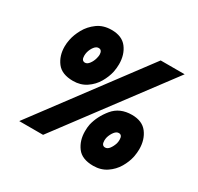

<svg xmlns="http://www.w3.org/2000/svg" viewBox="-151 -883 1111 1075"><g transform="rotate(30 404.5 -345.5)"><path d="M98 -489Q98 -512 103 -535Q110 -570 131 -608Q152 -646 189.5 -673.5Q227 -701 281 -701Q348 -701 380 -659Q412 -617 412 -555Q412 -532 407 -505Q399 -468 377.5 -431Q356 -394 319.5 -369.5Q283 -345 235 -345Q162 -345 130 -387Q98 -429 98 -489ZM603 -690H758L241 0H87ZM287 -522Q291 -538 291 -546Q291 -560 285.5 -568.5Q280 -577 268 -577Q253 -577 240.5 -561Q228 -545 222 -523Q219 -511 219 -499Q219 -467 242 -467Q256 -467 268.5 -483.5Q281 -500 287 -522ZM434 -135Q434 -161 438 -180Q452 -240 495.5 -293Q539 -346 617 -346Q684 -346 716 -303.5Q748 -261 748 -199Q748 -177 743 -150Q735 -112 713.5 -75.5Q692 -39 655.5 -14.5Q619 10 570 10Q497 10 465.5 -32.5Q434 -75 434 -135ZM623 -166Q626 -178 626 -190Q626 -221 604 -221Q589 -221 576.5 -205Q564 -189 557 -167Q554 -155 554 -144Q554 -112 577 -112Q592 -112 604 -128Q616 -144 623 -166Z"/></g></svg>

Font: Decalotype Black Italic
Style: Regular
Weight: 900
Italic angle: -12°
Designer: Alfredo Marco Pradil
Foundry: Alfredo Marco Pradil
Version: Version 1.0